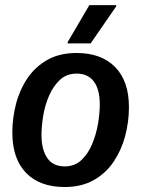

<svg xmlns="http://www.w3.org/2000/svg" viewBox="-20 -720 552 752"><path d="M233.3 12.5Q135.8 12.5 82.1 -42.9Q28.3 -98.3 28.3 -200.8Q28.3 -256.7 42.5 -312.1Q56.7 -367.5 87.1 -412.9Q117.5 -458.3 165.4 -485.4Q213.3 -512.5 280 -512.5Q376.7 -512.5 430.8 -457.5Q485 -402.5 485 -300Q485 -243.3 470.4 -187.9Q455.8 -132.5 425.4 -87.1Q395 -41.7 347.1 -14.6Q299.2 12.5 233.3 12.5ZM233.3 -68.3Q272.5 -68.3 298.8 -92.9Q325 -117.5 340.8 -155.4Q356.7 -193.3 363.8 -235Q370.8 -276.7 370.8 -310.8Q370.8 -369.2 347.9 -400.4Q325 -431.7 280 -431.7Q240.8 -431.7 214.6 -407.1Q188.3 -382.5 172.1 -345Q155.8 -307.5 149.2 -266.2Q142.5 -225 142.5 -190.8Q142.5 -134.2 165 -101.3Q187.5 -68.3 233.3 -68.3ZM245 -550V-555L330 -700H435V-695L335 -550Z"/></svg>

Font: Familjen Grotesk Medium
Style: Italic
Weight: 500
Italic angle: -9.46201°
Designer: Anders Wikstroem, Jonas Baeckman, Matilda Gysing, Kristian Moeller
Foundry: Familjen STHLM AB
Version: Version 2.002; ttfautohint (v1.8.4.7-5d5b)